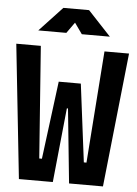

<svg xmlns="http://www.w3.org/2000/svg" viewBox="-60 -943 705 989"><g transform="rotate(5 293.0 -449.0)"><path d="M75.7 0 1.5 -693.4H128.4L170.9 -114.7H184.6L236.3 -517.6H350.6L309.6 -384.3H290L251 0ZM335 0 295.9 -384.3H276.4L236.3 -517.6H350.6L401.4 -114.7H415L457.5 -693.4H584.5L510.3 0ZM108.4 -771.5 227.1 -898.4H359.9L478.5 -771.5H333.5L285.2 -839.4H301.8L253.4 -771.5Z"/></g></svg>

Font: Cascadia Code PL
Style: Regular
Weight: 400
Monospace: yes
Designer: Aaron Bell
Foundry: Saja Typeworks
Version: Version 2102.003